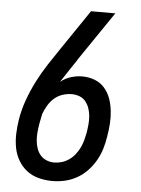

<svg xmlns="http://www.w3.org/2000/svg" viewBox="-53 -777 606 827"><g transform="rotate(5 250.0 -363.5)"><path d="M205 8Q174 8 145 0.5Q116 -7 93.5 -24.5Q71 -42 56.5 -67Q42 -92 36.5 -121Q31 -150 32 -181Q33 -212 38 -243Q45 -286 60 -328Q75 -370 95.5 -410.5Q116 -451 141.5 -490Q167 -529 193 -567L307 -735H412L267 -522V-521Q250 -496 233.5 -471Q217 -446 200 -420Q221 -437 245.5 -444.5Q270 -452 294 -452Q322 -452 347.5 -442.5Q373 -433 390.5 -413Q408 -393 417 -367.5Q426 -342 429 -314.5Q432 -287 430 -258.5Q428 -230 423 -202Q419 -175 411 -149Q403 -123 389 -98.5Q375 -74 355 -53Q335 -32 310 -18Q285 -4 258 2Q231 8 205 8ZM205 -72Q222 -72 238.5 -77Q255 -82 270 -92.5Q285 -103 296 -117.5Q307 -132 314.5 -147.5Q322 -163 326.5 -180Q331 -197 334 -213V-214Q337 -232 338.5 -250Q340 -268 338.5 -285Q337 -302 331.5 -318Q326 -334 315.5 -347Q305 -360 289 -366Q273 -372 256 -372Q236 -372 216 -365.5Q196 -359 180.5 -345.5Q165 -332 154 -313.5Q143 -295 136 -276Q134 -265 131.5 -253.5Q129 -242 127 -231V-230Q124 -212 122.5 -194.5Q121 -177 122.5 -159.5Q124 -142 129.5 -126Q135 -110 145.5 -97.5Q156 -85 172 -78.5Q188 -72 205 -72Z"/></g></svg>

Font: Iosevka Medium Oblique
Style: Regular
Weight: 500
Italic angle: -9°
Monospace: yes
Designer: Belleve Invis
Foundry: Belleve Invis
Version: Version 32.5.0; ttfautohint (v1.8.4)